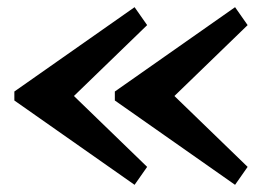

<svg xmlns="http://www.w3.org/2000/svg" viewBox="-20 -655 735 535"><path d="M466 -387.5 670 -190 635 -140 300 -375V-400L635 -635L670 -585ZM186 -387.5 390 -190 355 -140 20 -375V-400L355 -635L390 -585Z"/></svg>

Font: Besley
Style: Bold
Weight: 700
Designer: Owen Earl
Foundry: indestructible type*
Version: Version 2.001; ttfautohint (v1.8.3)